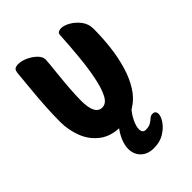

<svg xmlns="http://www.w3.org/2000/svg" viewBox="-233 -672 974 974"><g transform="rotate(-45 254.5 -184.5)"><path d="M236 14Q165 14 120 -20Q75 -54 54 -108Q33 -162 33 -221Q33 -272 36.5 -330Q40 -388 45.5 -444Q51 -500 55 -545Q57 -568 66 -573.5Q75 -579 90 -579Q113 -579 139.5 -567Q166 -555 185.5 -536Q205 -517 205 -496Q205 -490 202 -459.5Q199 -429 194.5 -386Q190 -343 187 -298.5Q184 -254 184 -221Q184 -121 236 -121Q265 -121 283.5 -157Q302 -193 314 -252.5Q326 -312 333 -385Q340 -458 344 -532Q345 -547 355 -550.5Q365 -554 372 -554Q393 -554 420 -538.5Q447 -523 467 -496.5Q487 -470 487 -435Q487 -371 479.5 -307Q472 -243 455 -185.5Q438 -128 409.5 -83Q381 -38 338 -12Q295 14 236 14ZM276 210Q231 210 205.5 184.5Q180 159 180 120Q180 94 192.5 64Q205 34 227 6.5Q249 -21 276 -39L336 -12Q317 9 303 38Q289 67 289 89Q289 100 294.5 107.5Q300 115 312 115Q336 115 349 106.5Q362 98 371.5 89.5Q381 81 393 81Q415 81 415 104Q415 122 398 147Q381 172 350 191Q319 210 276 210Z"/></g></svg>

Font: Protest Riot
Style: Regular
Weight: 400
Designer: Octavio Pardo
Foundry: Ashler Design
Version: Version 2.005; ttfautohint (v1.8.4.7-5d5b)